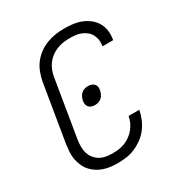

<svg xmlns="http://www.w3.org/2000/svg" viewBox="-175 -870 950 1005"><g transform="rotate(-30 300.0 -367.5)"><path d="M250 8Q227 8 205.5 5.5Q184 3 163.5 -4Q143 -11 125.5 -22.5Q108 -34 94.5 -49.5Q81 -65 72.5 -84.5Q64 -104 60 -125Q56 -146 57.5 -168.5Q59 -191 62 -213L119 -558Q124 -584 133.5 -610Q143 -636 160 -658.5Q177 -681 200 -698Q223 -715 249 -725Q275 -735 301.5 -739Q328 -743 354 -743Q380 -743 406 -740Q432 -737 455.5 -728Q479 -719 499 -704Q519 -689 532 -668Q545 -647 549 -621.5Q553 -596 549 -570Q549 -568 548.5 -566Q548 -564 547 -562H483Q483 -563 483.5 -564.5Q484 -566 484 -567Q487 -585 484 -602Q481 -619 473 -633.5Q465 -648 451.5 -658.5Q438 -669 422.5 -675Q407 -681 389.5 -683Q372 -685 354 -685Q335 -685 315.5 -682Q296 -679 277 -671.5Q258 -664 241.5 -651.5Q225 -639 212.5 -622Q200 -605 193 -586.5Q186 -568 183 -548L126 -203Q123 -183 123 -163Q123 -143 128.5 -124.5Q134 -106 146 -91Q158 -76 174 -66.5Q190 -57 210 -53.5Q230 -50 250 -50Q268 -50 287 -52.5Q306 -55 324 -62Q342 -69 358.5 -81Q375 -93 387.5 -108.5Q400 -124 408 -141.5Q416 -159 419 -178H484Q479 -151 468.5 -126Q458 -101 441.5 -78.5Q425 -56 402 -39Q379 -22 354 -11Q329 0 302.5 4Q276 8 250 8ZM297 -315Q286 -315 276.5 -318Q267 -321 260.5 -328Q254 -335 252 -345Q250 -355 252 -366Q254 -376 258.5 -386.5Q263 -397 271.5 -405Q280 -413 291 -416.5Q302 -420 312 -420Q323 -420 332.5 -417Q342 -414 349 -407Q356 -400 357.5 -390Q359 -380 357 -369Q355 -359 350.5 -348.5Q346 -338 337.5 -330Q329 -322 318 -318.5Q307 -315 297 -315Z"/></g></svg>

Font: Iosevka Curly LtExObl
Style: Regular
Weight: 300
Width: 7
Italic angle: -9°
Monospace: yes
Designer: Belleve Invis
Foundry: Belleve Invis
Version: Version 11.1.0; ttfautohint (v1.8.3)